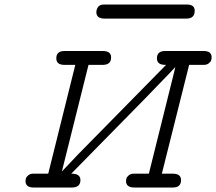

<svg xmlns="http://www.w3.org/2000/svg" viewBox="-20 -839 967 859"><path d="M94.2 -28.8Q94.2 -34.7 96.2 -41.3Q98.1 -47.9 106.7 -54.9Q115.2 -62 128.9 -62H195.8L316.9 -548.8H268.1Q231.9 -548.8 231.9 -578.1Q231.9 -611.3 269 -610.8H439.9Q477.1 -610.8 477.1 -582Q477.1 -549.8 441.9 -548.8H376L256.8 -71.8L328.1 -147L723.1 -548.8H719.2Q682.1 -548.8 682.1 -578.1Q682.1 -611.3 720.2 -610.8H891.1Q927.2 -610.8 926.8 -582Q926.8 -576.2 924.8 -569.6Q922.9 -563 914.3 -555.9Q905.8 -548.8 892.1 -548.8H826.2L704.1 -62H752.9Q790 -62 790 -33.2Q790 0 752.9 0H582Q543.9 0 543.9 -28.8Q543.9 -34.7 545.9 -41.3Q547.9 -47.9 556.4 -54.9Q564.9 -62 579.1 -62H646L758.8 -515.1L764.2 -539.1L740.2 -513.2L626 -395L298.8 -62H300.8Q339.8 -62 339.8 -33.2Q339.8 0 300.8 0H130.9Q94.2 0 94.2 -28.8ZM411.1 -784.2Q411.1 -797.4 418.9 -808.1Q426.8 -818.8 445.8 -818.8H815.9Q851.1 -818.8 851.1 -791Q851.1 -755.9 814.9 -755.9H444.8Q411.1 -757.3 411.1 -784.2Z"/></svg>

Font: CMU Typewriter Text Variable Width
Style: Italic
Weight: 500
Italic angle: -14.04°
Version: Version 0.7.0